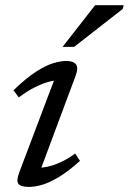

<svg xmlns="http://www.w3.org/2000/svg" viewBox="-20 -726 507 756"><path d="M56.5 -49 201.5 -432.5 218.5 -409.5Q198.5 -411 173 -404.2Q147.5 -397.5 117.5 -382.5Q87.5 -367.5 54 -342.5L33 -370.5Q83.5 -419 122 -443.8Q160.5 -468.5 189.8 -477.2Q219 -486 240.5 -486Q269 -486 279.2 -472.5Q289.5 -459 277.5 -427L133 -39.5L118 -65.5Q138.5 -64 164 -69Q189.5 -74 218 -87Q246.5 -100 276 -121.5L295 -92.5Q250 -52 213.2 -29.8Q176.5 -7.5 147.2 1.2Q118 10 94.5 10Q62 10 52.5 -2Q43 -14 56.5 -49ZM226.5 -541.5 354.5 -705.5H467L463.5 -691L272 -541.5Z"/></svg>

Font: Newsreader 11pt
Style: Italic
Weight: 400
Italic angle: -17°
Version: Version 1.003